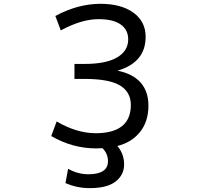

<svg xmlns="http://www.w3.org/2000/svg" viewBox="-20 -762 1040 1001"><path d="M592.8 -393.6Q752.9 -360.4 753.9 -211.9Q753.9 -127.9 709.5 -73.2Q665 -18.6 591.8 -1Q627 40 627 95.7Q627 149.4 583 184.1Q539.1 218.8 448.2 218.8Q380.9 218.8 321.3 192.4L335 118.2Q386.7 146.5 440.4 146.5Q543 146.5 543 78.1Q543 40 514.6 10.7Q505.9 11.7 481.4 11.7Q358.4 11.7 247.1 -52.7L275.4 -128.9Q377.9 -68.4 477.5 -67.4Q662.1 -67.4 662.1 -214.8Q662.1 -282.2 605.5 -316.4Q548.8 -350.6 420.9 -350.6H368.2V-428.7H420.9Q533.2 -428.7 590.8 -462.9Q648.4 -497.1 648.4 -556.6Q648.4 -606.4 609.4 -634.3Q570.3 -662.1 493.2 -662.1Q405.3 -662.1 296.9 -603.5L268.6 -678.7Q383.8 -741.2 502 -742.2Q612.3 -742.2 675.8 -695.8Q739.3 -649.4 739.3 -570.3Q739.3 -436.5 592.8 -393.6Z"/></svg>

Font: GenEi Gothic M Regular
Style: Regular
Weight: 400
Designer: o_tamon (Modified); [Source Han Sans]
Ryoko NISHIZUKA  (kana & ideographs); Paul D. Hunt (Latin, Greek & Cyrillic); Wenl
Version: Version 1.1a;Original Version 1.004